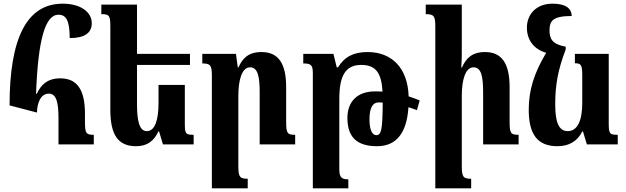

<svg xmlns="http://www.w3.org/2000/svg" viewBox="-20 -785 3404 1044"><path d="M181 -173C182 -223 200 -276 246 -276C287 -276 298 -225 298 -144V0H490V-52C448 -52 442 -60 442 -123V-167C442 -300 397 -359 308 -359C237 -359 202 -323 180 -275H176C187 -571 226 -705 298 -705C340 -705 359 -672 359 -578C439 -578 479 -605 479 -659C479 -719 419 -765 321 -765C125 -765 32 -577 32 -212Z M985 -323H842V-226C842 -133 823 -72 778 -72C738 -72 725 -127 725 -217V-432H1013V-492H725V-760H531V-708C575 -708 580 -701 580 -637V-188C580 -53 621 10 720 10C780 10 817 -18 841 -70H845L866 0H1033V-52C989 -52 985 -57 985 -117Z M1585 -52C1542 -52 1536 -60 1536 -123V-311C1536 -444 1491 -502 1402 -502C1330 -502 1298 -467 1277 -419H1273L1263 -492H1080V-440C1123 -440 1132 -431 1132 -374V239H1327V187C1285 187 1276 178 1276 120V-263C1276 -350 1295 -419 1340 -419C1382 -419 1392 -368 1392 -283V0H1585Z M1681 239H1874V190C1842 190 1825 184 1825 136V-247C1825 -372 1858 -432 1944 -432C2025 -432 2054 -387 2060 -287C2046 -288 2032 -288 2018 -288C1923 -288 1869 -232 1869 -144C1869 -46 1914 10 2030 10C2137 10 2192 -64 2201 -202C2217 -197 2232 -192 2247 -186L2262 -239C2243 -247 2223 -254 2202 -261C2197 -416 2110 -502 1979 -502C1903 -502 1854 -477 1818 -419H1811L1793 -492H1629V-440C1672 -440 1681 -431 1681 -386ZM1989 -136C1989 -197 2006 -228 2038 -228C2045 -228 2053 -228 2061 -227C2060 -82 2054 -50 2026 -50C2005 -50 1989 -77 1989 -136Z M2800 -52C2757 -52 2751 -60 2751 -123V-311C2751 -444 2706 -502 2617 -502C2545 -502 2513 -466 2492 -418H2488C2490 -442 2491 -468 2491 -493V-760H2295V-708C2338 -708 2347 -699 2347 -642V239H2542V187C2500 187 2491 178 2491 120V-263C2491 -350 2510 -419 2555 -419C2597 -419 2607 -369 2607 -283V0H2800Z M3011 10C3075 10 3120 -18 3146 -70H3150L3171 0H3339V-52C3295 -52 3290 -57 3290 -117V-492H3106V-441C3139 -441 3146 -433 3146 -375V-226C3146 -129 3120 -72 3067 -72C3019 -72 2999 -119 2999 -217C2999 -325 3014 -405 3056 -516V-531C2982 -545 2968 -574 2968 -620C2968 -669 2983 -698 3089 -698C3087 -740 3056 -765 2984 -765C2894 -765 2845 -705 2845 -635C2845 -567 2883 -517 2950 -498C2884 -388 2855 -295 2855 -188C2855 -53 2904 10 3011 10Z"/></svg>

Font: Noto Serif Armenian ExtraCondensed ExtraBold
Style: Regular
Weight: 800
Width: 2
Designer: Monotype Design Team
Foundry: Monotype Imaging Inc.
Version: Version 2.008